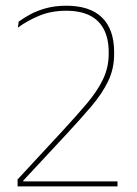

<svg xmlns="http://www.w3.org/2000/svg" viewBox="-20 -668 490 688"><path d="M401 0H43V-25L205 -200Q254 -253 291 -296.8Q328 -340.5 348.8 -383.2Q369.5 -426 369.5 -475V-481Q369.5 -529 352.5 -562.2Q335.5 -595.5 301.8 -612.5Q268 -629.5 217 -629.5Q164 -629.5 121 -611.8Q78 -594 44 -569L47 -590.5Q64.5 -603.5 89 -616.8Q113.5 -630 145.8 -638.8Q178 -647.5 217.5 -647.5Q302.5 -647.5 345.8 -605Q389 -562.5 389 -481V-474.5Q389 -421.5 367.5 -377Q346 -332.5 307.8 -287.5Q269.5 -242.5 219 -188L63.5 -21V-9.5L55 -18H401Z"/></svg>

Font: Anek Kannada Medium Thin
Style: Regular
Weight: 250
Version: Version 1.003